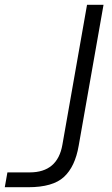

<svg xmlns="http://www.w3.org/2000/svg" viewBox="-68 -783 470 803"><path d="M-48 0 -37 -62H56Q173 -62 193 -178L296 -763H365L261 -173Q246 -86 199.5 -43Q153 0 50 0Z"/></svg>

Font: Open Sauce Sans Light Italic
Style: Regular
Weight: 300
Italic angle: -10°
Designer: Alfredo Marco Pradil
Foundry: Creative Sauce Fz LLC
Version: Version 1.477